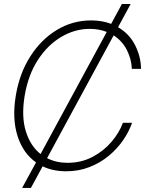

<svg xmlns="http://www.w3.org/2000/svg" viewBox="-20 -839 721 952"><path d="M89.8 92.8 158.7 -33.7Q94.2 -79.1 66.9 -164.8Q39.6 -250.5 58.1 -363.3Q76.2 -474.6 129.9 -558.8Q183.6 -643.1 261.7 -690.4Q339.8 -737.8 432.1 -737.8Q485.8 -737.8 531.2 -720.7L584.5 -819.3H627.9L565.4 -704.1Q622.1 -670.9 650.4 -614Q678.7 -557.1 679.2 -497.6H633.8Q631.8 -545.4 609.4 -590.3Q586.9 -635.3 543.5 -663.6L213.4 -54.7Q258.8 -31.7 314.9 -31.7Q382.8 -31.7 438.2 -60.8Q493.7 -89.8 532.5 -135.3Q571.3 -180.7 589.4 -230H634.8Q619.6 -186 590.1 -143.3Q560.5 -100.6 518.6 -65.9Q476.6 -31.2 423.3 -10.5Q370.1 10.3 308.1 10.3Q243.2 10.3 191.4 -14.2L133.3 92.8ZM181.2 -75.2 509.3 -680.7Q471.2 -695.8 424.8 -695.8Q351.1 -695.8 283.7 -656Q216.3 -616.2 168 -542Q119.6 -467.8 102.1 -363.3Q85.4 -260.7 108.2 -187.7Q130.9 -114.7 181.2 -75.2Z"/></svg>

Font: Inter Display Extra Light
Style: Italic
Weight: 200
Italic angle: -9.39999°
Designer: Rasmus Andersson
Foundry: rsms
Version: Version 4.000;git-4fc901f